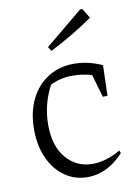

<svg xmlns="http://www.w3.org/2000/svg" viewBox="-83 -772 600 835"><g transform="rotate(-10 217.5 -355.0)"><path d="M237 7Q180 7 136 -24Q92 -55 67 -110Q42 -165 42 -237Q42 -314 70.5 -371Q99 -428 148.5 -458.5Q198 -489 262 -489Q324 -489 386 -461L382 -326H361L332 -427Q291 -439 245 -439Q195 -439 149 -417Q106 -337 106 -245Q106 -152 151.5 -99Q197 -46 268 -46Q327 -46 391 -83L396 -71Q324 7 237 7ZM176 -561 164 -580 330 -717H340L366 -674Q320 -642 272.5 -614Q225 -586 176 -561Z"/></g></svg>

Font: Piazzolla Light
Style: Regular
Weight: 300
Designer: Juan Pablo del Peral
Foundry: Huerta Tipografica
Version: Version 1.330